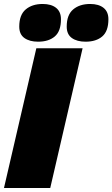

<svg xmlns="http://www.w3.org/2000/svg" viewBox="-28 -947 566 967"><path d="M388 -704 225 0H-8L155 -704ZM403 -737Q360 -737 334 -755.5Q308 -774 308 -813Q308 -872 340.5 -899.5Q373 -927 426 -927Q469 -927 493.5 -907.5Q518 -888 518 -850Q518 -790 487 -763.5Q456 -737 403 -737ZM164 -737Q121 -737 95 -755.5Q69 -774 69 -813Q69 -872 101.5 -899.5Q134 -927 187 -927Q230 -927 254.5 -907.5Q279 -888 279 -850Q279 -790 248 -763.5Q217 -737 164 -737Z"/></svg>

Font: Prodigy Sans Black
Style: Italic
Weight: 900
Italic angle: -13°
Designer: Wei Huang
Foundry: Wei Huang
Version: Version 1.003; ttfautohint (v1.8.3)